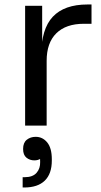

<svg xmlns="http://www.w3.org/2000/svg" viewBox="-20 -560 450 856"><path d="M92 0V-534H168V-314H164Q164 -431 215.5 -485.5Q267 -540 370 -540H388V-454H354Q274 -454 231 -411.5Q188 -369 188 -289V0ZM139 50Q170 50 190.5 75Q211 100 211 150V156Q211 215 179.5 245.5Q148 275.9 88 275.9H81V230H90Q126 230 143 210.5Q160 191 159 162L158 130H178Q173 140 161 147.5Q149 155 133 155Q113 155 98 143Q83 131 83 104Q83 76 99.5 63Q116 50 139 50Z"/></svg>

Font: SVN-Sora Variable
Style: Regular
Weight: 400
Designer: Jonathan Barnbrook, Julián Moncada
Foundry: Barnbrook Fonts
Version: Version 2.000 - Viet hoa boi STYLEno.1 Fonts